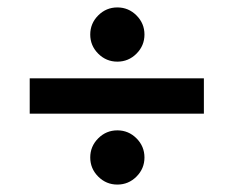

<svg xmlns="http://www.w3.org/2000/svg" viewBox="-20 -544 632 517"><path d="M223 -451Q223 -481 244.5 -502.5Q266 -524 296 -524Q326 -524 347.5 -502.5Q369 -481 369 -451Q369 -421 347.5 -399.5Q326 -378 296 -378Q266 -378 244.5 -399.5Q223 -421 223 -451ZM60 -333H529V-238H60ZM223 -120Q223 -150 244.5 -171.5Q266 -193 296 -193Q326 -193 347.5 -171.5Q369 -150 369 -120Q369 -90 347.5 -68.5Q326 -47 296 -47Q266 -47 244.5 -68.5Q223 -90 223 -120Z"/></svg>

Font: Caladea
Style: Bold
Weight: 700
Designer: Carolina Giovagnoli and Andres Torresi
Foundry: Carolina Giovagnoli & Andres Torresi
Version: Version 1.001